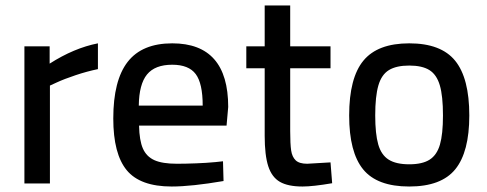

<svg xmlns="http://www.w3.org/2000/svg" viewBox="-20 -669 1776 700"><path d="M69 -500H161V-437Q250 -494 337 -511V-417Q298 -409 256 -395Q214 -381 186 -368L162 -357V0H69Z M393 -237Q393 -376 445.5 -443.5Q498 -511 608 -511Q812 -511 812 -279L806 -211H487Q488 -157 501 -127.5Q514 -98 543 -85Q572 -72 625 -72Q656 -72 695 -73.5Q734 -75 765 -78L793 -81L795 -9Q678 11 606 11Q491 11 442 -48.5Q393 -108 393 -237ZM719 -284Q719 -365 693.5 -399Q668 -433 608 -433Q545 -433 516 -397.5Q487 -362 486 -284Z M945 -174V-420H878V-500H945V-649H1038V-500H1185V-420H1038V-191Q1038 -144 1041.5 -120.5Q1045 -97 1058 -84.5Q1071 -72 1100 -72L1185 -77L1191 -1Q1121 11 1083 11Q1030 11 1000.5 -6Q971 -23 958 -63Q945 -103 945 -174Z M1253 -248Q1253 -385 1305 -448Q1357 -511 1472 -511Q1588 -511 1639.5 -447.5Q1691 -384 1691 -248Q1691 -115 1640 -52Q1589 11 1472 11Q1355 11 1304 -51.5Q1253 -114 1253 -248ZM1595 -248Q1595 -319 1583.5 -358Q1572 -397 1545.5 -413.5Q1519 -430 1472 -430Q1425 -430 1398 -413.5Q1371 -397 1359.5 -357.5Q1348 -318 1348 -248Q1348 -181 1359 -142.5Q1370 -104 1397 -87Q1424 -70 1472 -70Q1520 -70 1546.5 -87Q1573 -104 1584 -142Q1595 -180 1595 -248Z"/></svg>

Font: Cairo SemiBold
Style: Regular
Weight: 600
Designer: Mohamed Gaber, the designers of Titillium
Foundry: Kief Type Foundry
Version: Version 2.009; ttfautohint (v1.5.33-1714) -l 8 -r 50 -G 200 